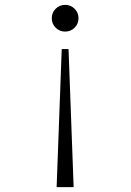

<svg xmlns="http://www.w3.org/2000/svg" viewBox="-20 -570 540 790"><path d="M248 -440Q225 -440 209 -456Q193 -472 193 -495Q193 -518 209 -534Q225 -550 248 -550Q271 -550 287 -534Q303 -518 303 -495Q303 -472 287 -456Q271 -440 248 -440ZM213 200 234 -368H262L283 200Z"/></svg>

Font: Xanh Mono
Style: Regular
Weight: 400
Monospace: yes
Designer: Lam Bao, Duy Dao
Foundry: Yellow Type Foundry
Version: Version 3.101; ttfautohint (v1.8.3)